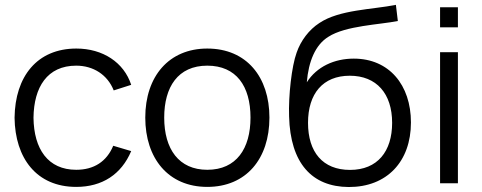

<svg xmlns="http://www.w3.org/2000/svg" viewBox="-20 -755 1986 791"><path d="M294 15C401 15 480 -36.5 520.5 -132.5L446.5 -154.5C419.5 -89.5 367 -55.5 294 -55.5C178 -55.5 119.5 -140.5 118 -270C119.5 -396 174.5 -484.5 294 -484.5C364.5 -484.5 423 -447 448.5 -382.5L520.5 -405.5C490.5 -498 403.5 -555 294.5 -555C133 -555 42 -440 40 -270C42 -103.5 130.5 15 294 15Z M834 15C994 15 1090 -100.5 1090 -270.5C1090 -437.5 996 -555 834 -555C676 -555 578.5 -440.5 578.5 -270.5C578.5 -103 673 15 834 15ZM834 -55.5C717 -55.5 656.5 -140.5 656.5 -270.5C656.5 -396.5 713 -484.5 834 -484.5C953 -484.5 1012 -400.5 1012 -270.5C1012 -143 954 -55.5 834 -55.5Z M1416.5 15.5C1574 16 1673 -89.5 1673 -250.5C1673 -405 1583 -513.5 1437.5 -513.5C1357.5 -513.5 1285 -480.5 1244 -416C1251 -501.5 1279 -570.5 1333 -603.5C1404 -649.5 1546 -653.5 1619 -668.5L1611 -735C1514 -715.5 1378 -715.5 1295.5 -660C1253 -632.5 1219 -587.5 1202 -538C1181.5 -481.5 1168 -360.5 1171 -275.5C1176 -82.5 1265 14.5 1416.5 15.5ZM1422 -55C1309.5 -55 1249 -128.5 1249 -249C1249 -369 1310 -443 1421 -443C1531.5 -443 1595.5 -369 1595.5 -249C1595.5 -131.5 1535.5 -55 1422 -55Z M1866.5 -642.5V-725H1793V-642.5ZM1866.5 0V-540H1793V0Z"/></svg>

Font: Manrope
Style: Regular
Weight: 400
Designer: Mikhail Sharanda
Foundry: Mikhail Sharanda
Version: Version 4.505